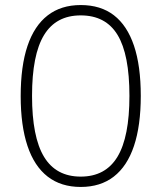

<svg xmlns="http://www.w3.org/2000/svg" viewBox="-20 -733 640 761"><path d="M300 8Q222 8 169 -33Q116 -74 89 -154.5Q62 -235 62 -352Q62 -471 89 -551Q116 -631 169 -672Q222 -713 300 -713Q379 -713 431.5 -672.5Q484 -632 511 -552Q538 -472 538 -353Q538 -235 511 -154.5Q484 -74 431 -33Q378 8 300 8ZM300 -33Q398 -33 445.5 -111.5Q493 -190 493 -353Q493 -517 446 -594.5Q399 -672 300 -672Q202 -672 154.5 -594Q107 -516 107 -353Q107 -190 154.5 -111.5Q202 -33 300 -33Z"/></svg>

Font: Nunito Sans 12pt ExtraLight 12pt ExtraLight
Style: Regular
Weight: 250
Version: Version 3.101;gftools[0.9.27]